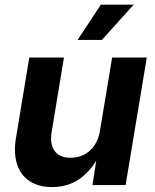

<svg xmlns="http://www.w3.org/2000/svg" viewBox="-20 -777 651 806"><path d="M198.7 8.3Q143.1 8.3 105.2 -16.1Q67.4 -40.5 52 -86.4Q36.6 -132.3 46.9 -196.8L103 -535.6H248.5L196.8 -222.7Q188.5 -171.4 209.5 -143.1Q230.5 -114.7 276.4 -114.7Q307.1 -114.7 332.8 -127.7Q358.4 -140.6 376.2 -166.3Q394 -191.9 399.9 -229.5L450.7 -535.6H596.2L507.3 0H368.2L389.2 -135.7H402.8Q369.1 -66.9 318.6 -29.3Q268.1 8.3 198.7 8.3ZM305.7 -609.4 403.3 -757.3H541L407.7 -609.4Z"/></svg>

Font: Inter 20pt
Style: Bold Italic
Weight: 700
Italic angle: -9.3988°
Version: Version 4.001;git-66647c0bb